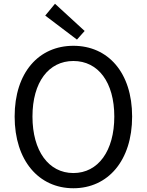

<svg xmlns="http://www.w3.org/2000/svg" viewBox="-20 -990 782 1023"><path d="M371 13C555 13 684 -134 684 -369C684 -604 555 -746 371 -746C187 -746 58 -604 58 -369C58 -134 187 13 371 13ZM371 -68C239 -68 153 -186 153 -369C153 -552 239 -665 371 -665C503 -665 589 -552 589 -369C589 -186 503 -68 371 -68ZM390 -779 431 -825 273 -970 221 -907Z"/></svg>

Font: Noto Sans HK
Style: Regular
Weight: 400
Designer: Ryoko NISHIZUKA 西塚涼子 (kana, bopomofo & ideographs); Paul D. Hunt (Latin, Greek & Cyrillic); Sandoll Communications 산돌커뮤니
Foundry: Adobe
Version: Version 2.004;hotconv 1.0.118;makeotfexe 2.5.65603